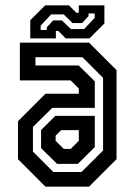

<svg xmlns="http://www.w3.org/2000/svg" viewBox="-20 -700 504 720"><path d="M150.5 0 47.5 -103V-245.5L150.5 -348.5H275.5V-368L245 -398.5H54.5V-540H314L417 -437V-103L314 0ZM180 -55H285.5L366.5 -135.5V-408L289 -485.5H113V-454.5H275L335.5 -395V-295.5H176L103.5 -224V-131.5ZM194 -85.5 134 -144.5V-212.5L187.5 -265.5H335.5V-148.5L272 -85.5ZM219.5 -141.5H245L275.5 -172V-212H209.5L188.5 -191V-172ZM93.5 -556V-624L149.5 -680H238.5L266.5 -652H275.5V-680H371.5V-612L315.5 -556H226.5L198.5 -584H189.5V-556ZM132.5 -587.5H155.5V-597.5L179.5 -623.5H212L246 -591H295.5L335 -633V-649.5H312V-639.5L288 -613.5H252L219 -646H172L132.5 -604Z"/></svg>

Font: Tourney Condensed SemiBold
Style: Regular
Weight: 600
Width: 3
Designer: Tyler Finck
Foundry: Etcetera Type Co
Version: Version 1.010; ttfautohint (v1.8.3)